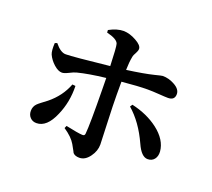

<svg xmlns="http://www.w3.org/2000/svg" viewBox="-133 -937 1266 1149"><g transform="rotate(20 500.0 -363.0)"><path d="M309 -357Q312 -256 273 -167Q231 -68 165 -68Q140 -68 125 -84Q109 -100 109 -126Q109 -154 128 -173Q135 -180 152 -193Q174 -209 185 -218Q258 -277 289 -359ZM377 -738Q427 -765 469 -765Q508 -764 549 -741Q591 -718 591 -695Q591 -683 582 -667Q571 -649 569 -636Q562 -600 561 -551Q671 -566 731 -581Q774 -592 780 -592Q819 -592 855 -572Q896 -550 896 -518Q896 -479 853 -479Q836 -479 795 -482Q754 -485 722 -485Q664 -485 559 -475V-393Q559 -334 564 -212Q569 -90 569 -78Q569 -37 542 0Q514 39 477 39Q449 39 436 24Q437 24 410 -24Q388 -62 334 -98L341 -114Q420 -97 446 -96Q463 -94 464 -110Q470 -169 467 -393L466 -465Q359 -453 289 -435Q272 -431 243 -416Q219 -404 205 -404Q181 -404 153 -429Q125 -454 111 -485Q102 -507 105 -556L119 -561Q157 -514 190 -515Q233 -515 464 -540Q460 -660 454 -679Q445 -706 378 -722ZM668 -368Q766 -346 836 -293Q913 -234 919 -161Q921 -131 906 -112Q891 -93 864 -93Q824 -93 792 -165Q738 -284 658 -353Z"/></g></svg>

Font: Source Han Serif JP
Style: Bold
Weight: 700
Designer: Ryoko NISHIZUKA  (kana & ideographs); Frank Grießhammer (Latin, Greek & Cyrillic); Wenlong ZHANG  (bopomofo); Sandoll Co
Foundry: Adobe Systems Incorporated
Version: Version 1.000;PS 1;hotconv 16.6.53;makeotf.lib2.5.65590